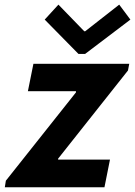

<svg xmlns="http://www.w3.org/2000/svg" viewBox="-37 -793 572 813"><path d="M-12.2 -27.8 284.7 -401.9V-406.7H81.1L104.5 -522.9H510.3L504.9 -494.6L209 -121.1V-117.2H428.7L405.3 0H-16.6ZM152.3 -710 210.4 -773.4 319.8 -660.6H323.7L467.8 -773.4L515.1 -710L323.2 -564.5H295.4Z"/></svg>

Font: Reddit Sans Chocolate
Style: Bold Italic
Weight: 700
Italic angle: -11.25°
Designer: Stephen Hutchings
Version: Version 1.013